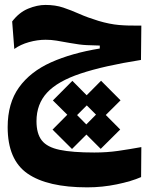

<svg xmlns="http://www.w3.org/2000/svg" viewBox="-20 -453 626 794"><path d="M340.8 321.8Q176.3 321.8 94 264.9Q11.7 208 11.7 72.8Q11.7 -26.4 58.6 -91.6Q105.5 -156.7 190.9 -195.1Q276.4 -233.4 392.6 -252.4V-264.6Q367.2 -265.1 338.9 -266.4Q310.5 -267.6 268.1 -275.4Q236.3 -281.2 214.1 -284.9Q191.9 -288.6 168.9 -288.6Q134.8 -288.6 99.9 -278.8Q64.9 -269 39.1 -250.5L30.3 -364.3Q59.1 -401.9 96.4 -417.2Q133.8 -432.6 168 -432.6Q209 -432.6 241.7 -421.6Q274.4 -410.6 308.3 -395.5Q342.3 -380.4 387.2 -366.7Q433.1 -353 472.4 -349.6Q511.7 -346.2 564.5 -347.2L563 -205.1Q408.7 -180.7 313.5 -148.9Q218.3 -117.2 174.6 -69.8Q130.9 -22.5 130.9 48.3Q130.9 99.6 152.8 127.7Q174.8 155.8 227.1 166.7Q279.3 177.7 370.1 177.7Q422.4 177.7 469.2 170.9Q516.1 164.1 564.5 155.3L563.5 279.3Q523.4 296.9 463.1 309.3Q402.8 321.8 340.8 321.8ZM277.8 163.1 197.3 83 258.3 21.5 198.7 -37.6 279.3 -118.7 338.4 -59.1 397.9 -119.1 478.5 -38.1 417.5 22.5 477.1 82.5 396.5 162.6 337.4 103.5ZM336.9 61.5 377 21 338.9 -17.1 298.8 22.9Z"/></svg>

Font: Cascadia Code NF
Style: Bold
Weight: 700
Monospace: yes
Designer: Aaron Bell
Foundry: Saja Typeworks
Version: Version 2404.023; ttfautohint (v1.8.4)